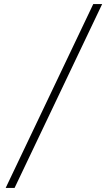

<svg xmlns="http://www.w3.org/2000/svg" viewBox="-20 -785 533 949"><path d="M485 -765H441L8 144H52Z"/></svg>

Font: Roboto Serif Thin
Style: Regular
Weight: 250
Designer: Greg Gazdowicz
Foundry: Commercial Type
Version: Version 1.004